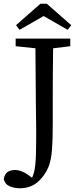

<svg xmlns="http://www.w3.org/2000/svg" viewBox="-37 -877 431 1030"><path d="M47 -629V-670H340V-629L248 -618Q247 -555 246.5 -490Q246 -425 246 -360V-215Q246 -128 242 -75Q238 -22 225.5 12Q213 46 189 75Q164 106 134.5 119.5Q105 133 70 133Q41 133 15.5 122.5Q-10 112 -17 84Q-12 56 4 45.5Q20 35 43 35Q79 35 118 64L135 77Q148 49 152.5 5.5Q157 -38 157 -122Q157 -143 157 -157.5Q157 -172 157 -190Q157 -208 156.5 -236.5Q156 -265 155.5 -312Q155 -359 154.5 -433.5Q154 -508 153 -618ZM214 -857 345 -742 326 -717 197 -791 68 -717 49 -742 180 -857Z"/></svg>

Font: Source Serif 4
Style: Regular
Weight: 400
Designer: Frank Grießhammer
Foundry: Adobe
Version: Version 4.005;hotconv 1.1.0;makeotfexe 2.6.0